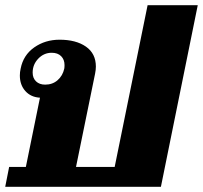

<svg xmlns="http://www.w3.org/2000/svg" viewBox="-25 -715 777 735"><path d="M10 -76H74L128 -341Q93 -343 72 -366.5Q51 -390 51 -426Q51 -439 54 -452Q64 -504 106 -533.5Q148 -563 203 -563Q266 -563 304 -536.5Q342 -510 342 -460Q342 -448 339 -433L266 -76H414L540 -695H732L591 0H-5ZM221 -452Q222 -457 222 -466Q222 -487 209 -500Q196 -513 173 -513Q143 -513 121.5 -490.5Q100 -468 100 -437Q100 -416 113 -403.5Q126 -391 148 -391Q176 -391 195.5 -408Q215 -425 221 -452Z"/></svg>

Font: Taviraj Black
Style: Italic
Weight: 900
Italic angle: -12°
Designer: Katatrad Team
Foundry: CadsonDemak
Version: Version 1.001